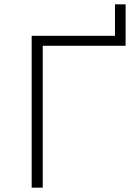

<svg xmlns="http://www.w3.org/2000/svg" viewBox="-20 -865 610 885"><path d="M126 0V-700H510V-845H559V-654H177V0Z"/></svg>

Font: Montserrat Z Light
Style: Regular
Weight: 300
Designer: Julieta Ulanovsky
Foundry: Julieta Ulanovsky
Version: Version 8.000